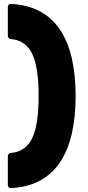

<svg xmlns="http://www.w3.org/2000/svg" viewBox="-20 -810 448 980"><path d="M36 150C265 139 366 -36 366 -320C366 -605 265 -779 35 -790C26 -790 20 -784 20 -774V-628C20 -618 25 -612 35 -611C139 -601 177 -512 177 -320C177 -128 139 -39 35 -29C25 -28 20 -22 20 -12V134C20 144 26 150 36 150Z"/></svg>

Font: LINE Seed Sans TH ExtraBold
Style: Regular
Weight: 800
Designer: Dalton Maag Ltd | Thai characters by Cadson Demak Co.,Ltd.
Foundry: Dalton Maag Ltd
Version: Version 1.003